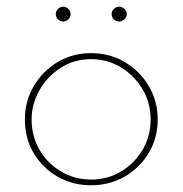

<svg xmlns="http://www.w3.org/2000/svg" viewBox="-20 -545 543 571"><path d="M54 -190Q54 -244 80.5 -289Q107 -334 151.5 -360.5Q196 -387 251 -387Q306 -387 351 -360.5Q396 -334 422.5 -289Q449 -244 449 -190Q449 -135 422.5 -90.5Q396 -46 351 -20Q306 6 251 6Q196 6 151.5 -19.5Q107 -45 80.5 -89Q54 -133 54 -190ZM74 -190Q74 -140 97.5 -99.5Q121 -59 161.5 -35Q202 -11 251 -11Q300 -11 340 -35Q380 -59 404 -99.5Q428 -140 428 -190Q428 -239 404 -279.5Q380 -320 340 -344.5Q300 -369 251 -369Q200 -369 160 -343Q120 -317 97 -276Q74 -235 74 -190ZM146 -503Q146 -512 152.5 -518.5Q159 -525 168 -525Q177 -525 183.5 -518.5Q190 -512 190 -503Q190 -494 183.5 -487.5Q177 -481 168 -481Q159 -481 152.5 -487.5Q146 -494 146 -503ZM312 -503Q312 -512 318.5 -518.5Q325 -525 335 -525Q343 -525 350 -518.5Q357 -512 357 -503Q357 -494 350 -487.5Q343 -481 335 -481Q325 -481 318.5 -487.5Q312 -494 312 -503Z"/></svg>

Font: Josefin Sans Thin Thin
Style: Regular
Weight: 250
Version: Version 2.001